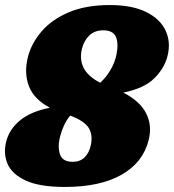

<svg xmlns="http://www.w3.org/2000/svg" viewBox="-20 -730 689 760"><path d="M236.5 10Q137 10 82.2 -15.2Q27.5 -40.5 10 -81.2Q-7.5 -122 4.5 -169.5Q16.5 -218 59 -253.2Q101.5 -288.5 177.5 -303.5Q114.5 -337 94.5 -388.8Q74.5 -440.5 90.5 -504.5Q104 -558 144 -605Q184 -652 251.5 -681Q319 -710 414.5 -710Q502.5 -710 558 -682.8Q613.5 -655.5 635.2 -609.5Q657 -563.5 643 -508Q631 -460 590.8 -420Q550.5 -380 468 -363.5Q533.5 -330 558.2 -282Q583 -234 568.5 -176Q546.5 -87 461.5 -38.5Q376.5 10 236.5 10ZM304.5 -537.5Q294 -495.5 310.8 -461.8Q327.5 -428 376.5 -402.5Q399.5 -423 417 -452.5Q434.5 -482 441 -514Q450 -559 438.5 -584.5Q427 -610 388.5 -610Q355 -610 333.8 -589.8Q312.5 -569.5 304.5 -537.5ZM217.5 -188.5Q207.5 -148.5 217.5 -119Q227.5 -89.5 267.5 -89.5Q297 -89.5 315 -107.2Q333 -125 339.5 -155.5Q348 -194 332 -222.2Q316 -250.5 258 -272.5Q243.5 -255.5 233.2 -233Q223 -210.5 217.5 -188.5Z"/></svg>

Font: Fraunces 144pt S100 Black
Style: Italic
Weight: 900
Italic angle: -16°
Version: Version 1.000; ttfautohint (v1.8.3)